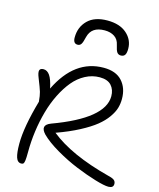

<svg xmlns="http://www.w3.org/2000/svg" viewBox="-144 -1106 1007 1219"><g transform="rotate(15 359.5 -496.5)"><path d="M409.2 -1005.9Q490.7 -1005.9 536.4 -965.3Q582 -924.8 582 -866.2Q582 -837.4 573.5 -825.2Q564.9 -813 546.9 -813Q530.8 -813 522 -825Q513.2 -836.9 505.9 -871.1Q499 -906.2 472.9 -923.6Q446.8 -940.9 408.2 -940.9Q322.3 -940.9 304.2 -870.1Q295.9 -833 287.6 -820.6Q279.3 -808.1 264.2 -808.1Q234.9 -808.1 234.9 -848.1Q234.9 -916.5 279.8 -961.2Q324.7 -1005.9 409.2 -1005.9ZM113.8 13.2Q89.4 13.2 79.6 -16.1Q69.8 -45.4 69.8 -106Q69.8 -215.8 121.1 -395Q117.7 -434.6 111.1 -457.3Q104.5 -480 80.1 -541Q66.9 -573.2 71 -587.6Q75.2 -602.1 97.2 -602.1Q121.1 -602.1 138.4 -577.4Q155.8 -552.7 168 -494.1Q273.4 -710 463.9 -710Q544.4 -710 585.2 -665Q626 -620.1 626 -547.9Q626 -516.1 617.4 -487.3Q608.9 -458.5 585.2 -424.8Q561.5 -391.1 523.2 -360.1Q484.9 -329.1 421.6 -295.7Q358.4 -262.2 273.9 -231.9Q409.7 -122.1 667 -55.2Q697.3 -48.3 708.3 -39.1Q719.2 -29.8 719.2 -14.2Q719.2 12.2 686 12.2Q658.7 12.2 597.7 -6.1Q536.6 -24.4 466.6 -53Q396.5 -81.5 325.7 -122.8Q254.9 -164.1 214.8 -204.1Q166 -255.9 231.9 -280.8Q556.2 -399.9 556.2 -546.9Q556.2 -590.3 531.5 -617.7Q506.8 -645 455.1 -645Q405.8 -645 361.1 -621.3Q316.4 -597.7 282.2 -556.4Q248 -515.1 220.2 -459.5Q192.4 -403.8 174.3 -339.6Q156.2 -275.4 146.7 -206.1Q137.2 -136.7 137.2 -67.9Q137.2 -30.8 135 -13.9Q132.8 2.9 128.4 8.1Q124 13.2 113.8 13.2Z"/></g></svg>

Font: Shantell Sans Irregular
Style: Regular
Weight: 300
Designer: Stephen Nixon, Anya Danilova, Shantell Martin
Foundry: Arrow Type
Version: Version 1.006;[9816181b4]